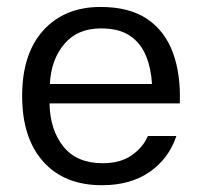

<svg xmlns="http://www.w3.org/2000/svg" viewBox="-20 -530 578 555"><path d="M123.1 -231.2H499.7Q502.8 -314.5 480 -377.2Q457.2 -439.9 405.8 -474.9Q354.3 -509.9 270.8 -509.9Q166.5 -509.9 105.2 -442.2Q44 -374.5 44 -252.6Q44 -131.1 104.9 -62.9Q165.8 5.4 274.6 5.4Q357.5 5.4 412.9 -33.3Q468.3 -72 489.8 -136.9H407.4Q393.9 -104.5 361.1 -81.4Q328.3 -58.2 276.9 -58.2Q202 -58.2 163.3 -106.3Q124.6 -154.5 123.1 -231.2ZM124.1 -287.1Q127.8 -358.2 166 -403Q204.2 -447.9 271.5 -447.9Q324.1 -447.9 355.4 -426.8Q386.7 -405.6 401.7 -369.3Q416.7 -332.9 419.4 -287.1Z"/></svg>

Font: Estedad-FD VF
Style: Regular
Weight: 100
Designer: Amin Abedi
Version: Version 7.3